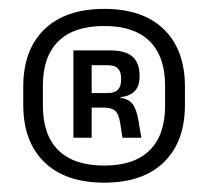

<svg xmlns="http://www.w3.org/2000/svg" viewBox="-20 -668 456 421"><path d="M208.5 -267.5Q123.5 -267.5 77.2 -312.5Q31 -357.5 31 -438V-478Q31 -558.5 77.2 -603.5Q123.5 -648.5 208.5 -648.5Q293.5 -648.5 339.5 -603.5Q385.5 -558.5 385.5 -478V-438Q385.5 -357.5 339.5 -312.5Q293.5 -267.5 208.5 -267.5ZM208.5 -305Q274.5 -305 308.2 -338.5Q342 -372 342 -436.5V-480Q342 -544 308.2 -577.5Q274.5 -611 208.5 -611Q142 -611 108 -577.5Q74 -544 74 -480V-436.5Q74 -372 108 -338.5Q142 -305 208.5 -305ZM290 -366H248.5L243.5 -398.5Q240.5 -417.5 232.8 -424.8Q225 -432 208.5 -432H168V-464H215.5Q231.5 -464 238.5 -471.2Q245.5 -478.5 245.5 -492.5V-497Q245.5 -510 238.8 -517.5Q232 -525 216 -525H167.5V-557.5H221.5Q255 -557.5 270.5 -543.8Q286 -530 286 -502.5V-499Q286 -480 276 -468.8Q266 -457.5 244.5 -455V-450L237 -454.5Q261 -452.5 270.2 -440.5Q279.5 -428.5 283.5 -404ZM181 -366H141V-557.5H181V-453V-439.5Z"/></svg>

Font: Anek Devanagari Medium Medium
Style: Regular
Weight: 500
Version: Version 1.003